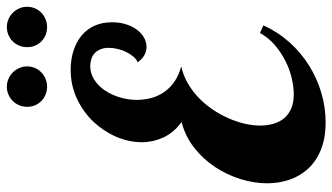

<svg xmlns="http://www.w3.org/2000/svg" viewBox="-232 -754 1003 580"><g transform="rotate(-90 270.0 -463.5)"><path d="M483.9 -169.9Q463.9 -126 432.9 -91.3Q401.9 -56.6 363 -32.2Q324.2 -7.8 280.3 5.1Q236.3 18.1 190.9 18.1Q142.6 18.1 107.7 3.7Q72.8 -10.7 50.5 -35.2Q28.3 -59.6 17.6 -91.3Q6.8 -123 6.8 -158.2Q6.8 -197.8 19.5 -238.8Q32.2 -279.8 55.9 -315.7Q79.6 -351.6 114 -378.7Q148.4 -405.8 191.9 -417Q159.7 -440.4 145.3 -471.9Q130.9 -503.4 130.9 -537.1Q130.9 -575.7 147.2 -614Q163.6 -652.3 192.6 -683.1Q221.7 -713.9 262 -732.9Q302.2 -752 350.1 -752Q379.9 -752 406 -743.9Q432.1 -735.8 451.7 -720.2Q471.2 -704.6 482.2 -681.2Q493.2 -657.7 493.2 -627Q493.2 -604.5 487.3 -585.4Q481.4 -566.4 471.2 -552.5Q460.9 -538.6 447.5 -530.8Q434.1 -522.9 418.9 -522.9Q391.6 -522.9 372.1 -549.8Q380.9 -552.7 388.9 -562Q397 -571.3 403.1 -583.5Q409.2 -595.7 412.6 -609.9Q416 -624 416 -637.2Q416 -652.3 411.1 -663.1Q406.2 -673.8 398.7 -680.4Q391.1 -687 381.1 -689.9Q371.1 -692.9 360.8 -692.9Q338.4 -692.9 319.6 -680.7Q300.8 -668.5 287.4 -648.7Q273.9 -628.9 266.4 -603.5Q258.8 -578.1 258.8 -551.8Q258.8 -529.8 264.4 -508.8Q270 -487.8 282.2 -470Q294.4 -452.1 313.7 -438.7Q333 -425.3 359.9 -418Q333 -412.1 309.3 -398.4Q285.6 -384.8 265.9 -366Q246.1 -347.2 230.5 -324.2Q214.8 -301.3 203.9 -276.6Q192.9 -252 187 -227.1Q181.2 -202.1 181.2 -179.2Q181.2 -158.2 186.5 -139.6Q191.9 -121.1 203.1 -107.4Q214.4 -93.8 232.4 -85.9Q250.5 -78.1 275.9 -78.1Q298.8 -78.1 325.4 -84.5Q352.1 -90.8 377.4 -103.8Q402.8 -116.7 424.8 -135.7Q446.8 -154.8 460.9 -180.2ZM359.9 -883.8Q359.9 -870.6 355 -859.6Q350.1 -848.6 341.8 -840.6Q333.5 -832.5 322.3 -827.9Q311 -823.2 298.8 -823.2Q285.6 -823.2 274.7 -827.9Q263.7 -832.5 255.4 -840.6Q247.1 -848.6 242.4 -859.6Q237.8 -870.6 237.8 -883.8Q237.8 -896 242.4 -907.2Q247.1 -918.5 255.4 -926.8Q263.7 -935.1 274.7 -939.9Q285.6 -944.8 298.8 -944.8Q311 -944.8 322.3 -939.9Q333.5 -935.1 341.8 -926.8Q350.1 -918.5 355 -907.2Q359.9 -896 359.9 -883.8ZM540 -883.8Q540 -870.6 535.2 -859.6Q530.3 -848.6 522 -840.6Q513.7 -832.5 502.4 -827.9Q491.2 -823.2 479 -823.2Q465.8 -823.2 454.6 -827.9Q443.4 -832.5 435.3 -840.6Q427.2 -848.6 422.6 -859.6Q418 -870.6 418 -883.8Q418 -896 422.6 -907.2Q427.2 -918.5 435.3 -926.8Q443.4 -935.1 454.6 -939.9Q465.8 -944.8 479 -944.8Q491.2 -944.8 502.4 -939.9Q513.7 -935.1 522 -926.8Q530.3 -918.5 535.2 -907.2Q540 -896 540 -883.8Z"/></g></svg>

Font: Lobster
Style: Regular
Weight: 400
Designer: Pablo Impallari
Foundry: Pablo Impallari
Version: Version 1.007; ttfautohint (v1.1) -l 8 -r 50 -G 50 -x 14 -D 